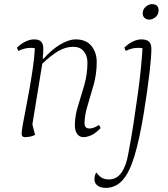

<svg xmlns="http://www.w3.org/2000/svg" viewBox="-20 -653 814 931"><path d="M101 12Q85 12 85 -4Q85 -18 91 -51.5Q97 -85 106 -130.5Q115 -176 124 -227.5Q133 -279 140 -328.5Q147 -378 149 -419Q139 -421 130 -421Q99 -421 69 -406L62 -422Q83 -442 104.5 -452Q126 -462 145 -462Q170 -462 180 -450.5Q190 -439 190 -417Q190 -397 187 -369H192Q230 -412 271.5 -437Q313 -462 347 -462Q397 -462 423 -430.5Q449 -399 449 -352Q449 -295 434 -241.5Q419 -188 404.5 -140.5Q390 -93 390 -56Q390 -30 413 -30Q425 -30 436 -34.5Q447 -39 460 -47L468 -32Q443 -6 422 3Q401 12 385 12Q366 12 354.5 -3Q343 -18 343 -47Q343 -90 358 -138Q373 -186 388.5 -239.5Q404 -293 404 -350Q404 -382 386.5 -404Q369 -426 335 -426Q298 -426 263 -405.5Q228 -385 185 -344L137 -50L150 1Q139 7 125.5 9.5Q112 12 101 12ZM493 258Q467 258 452.5 246.5Q438 235 438 217Q438 197 447 183Q461 202 474.5 209.5Q488 217 509 217Q546 217 569 184Q592 151 602 93Q616 20 627.5 -55Q639 -130 648.5 -199Q658 -268 663.5 -325Q669 -382 671 -419Q662 -421 650 -421Q618 -421 590 -406L583 -422Q603 -442 625 -452Q647 -462 665 -462Q692 -462 703 -450.5Q714 -439 714 -417Q714 -378 705 -300Q696 -222 677 -103Q656 24 632 103.5Q608 183 574.5 220.5Q541 258 493 258ZM704 -558Q689 -558 680.5 -566.5Q672 -575 672 -588Q672 -608 687 -620.5Q702 -633 716 -633Q749 -633 749 -603Q749 -582 734 -570Q719 -558 704 -558Z"/></svg>

Font: Petrona ExtraLight
Style: Italic
Weight: 200
Italic angle: -9°
Designer: Ringo R. Seeber
Foundry: Ringo R. Seeber
Version: Version 2.001; ttfautohint (v1.8.3)